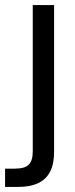

<svg xmlns="http://www.w3.org/2000/svg" viewBox="-48 -516 294 756"><path d="M-28 220V148H11Q49 148 65 132.5Q81 117 81 80V-496H165V82Q165 130 149 160.5Q133 191 101.5 205.5Q70 220 24 220Z"/></svg>

Font: DM Sans 24pt
Style: Regular
Weight: 400
Designer: Colophon Foundry, Jonny Pinhorn
Foundry: Colophon Foundry
Version: Version 4.004;gftools[0.9.30]